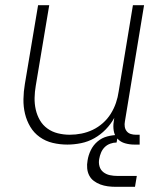

<svg xmlns="http://www.w3.org/2000/svg" viewBox="-20 -550 640 741"><path d="M240 8Q211 8 183.5 1.5Q156 -5 133.5 -21Q111 -37 97 -60.5Q83 -84 76.5 -111Q70 -138 70.5 -167.5Q71 -197 76 -226L127 -530H170L118 -219Q114 -196 113.5 -172.5Q113 -149 118 -127Q123 -105 134 -86Q145 -67 163 -54Q181 -41 203.5 -35.5Q226 -30 249 -30Q272 -30 294.5 -34.5Q317 -39 338 -49Q359 -59 377 -75Q395 -91 407.5 -111Q420 -131 427.5 -153Q435 -175 438 -197L493 -530H536L462 -81Q460 -71 461.5 -61Q463 -51 469 -43.5Q475 -36 484.5 -33Q494 -30 504 -30H519V8H498Q480 8 462.5 3Q445 -2 433.5 -14.5Q422 -27 419 -45Q416 -63 419 -81L421 -95Q408 -71 388 -50.5Q368 -30 344 -16.5Q320 -3 293 2.5Q266 8 240 8ZM426 171Q411 171 396 169Q381 167 367.5 162Q354 157 342.5 148.5Q331 140 324.5 127.5Q318 115 316.5 100Q315 85 318 69Q321 49 330.5 29.5Q340 10 356.5 -4Q373 -18 394 -23.5Q415 -29 435 -29L430 0Q418 0 405.5 4.5Q393 9 384 18Q375 27 370 39Q365 51 363 63Q360 78 364 92Q368 106 379 114.5Q390 123 404 126Q418 129 433 129H508L501 171Z"/></svg>

Font: Iosevka Curly XLtEx
Style: Italic
Weight: 200
Width: 7
Italic angle: -9°
Monospace: yes
Designer: Belleve Invis
Foundry: Belleve Invis
Version: Version 11.1.0; ttfautohint (v1.8.3)